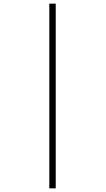

<svg xmlns="http://www.w3.org/2000/svg" viewBox="-20 -782 578 1051"><path d="M250 -762V249H285V-762Z"/></svg>

Font: Noto Sans Ethiopic ExtraLight
Style: Regular
Weight: 200
Designer: Monotype Design Team
Foundry: Monotype Imaging Inc.
Version: Version 2.102